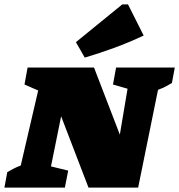

<svg xmlns="http://www.w3.org/2000/svg" viewBox="-47 -850 812 870"><path d="M479 -544H745L732 -474Q719 -467 706.5 -459.5Q694 -452 669 -443L579 0H354L230 -323L184 -96L262 -77L247 0H-27L-14 -70Q0 -78 14 -85.5Q28 -93 47 -100L126 -440L64 -467L78 -544H379L496 -240L531 -448L465 -467ZM337 -589 297 -659 507 -830H533L604 -689Q538 -658 471.5 -633.5Q405 -609 337 -589Z"/></svg>

Font: Piazzolla SC Black
Style: Italic
Weight: 900
Italic angle: -11.3°
Designer: Juan Pablo del Peral
Foundry: Huerta Tipografica
Version: Version 1.330